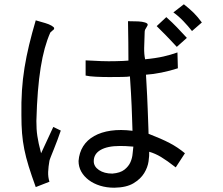

<svg xmlns="http://www.w3.org/2000/svg" viewBox="-20 -793 1040 897"><path d="M809 -548 811 -474Q774 -462 734.5 -454Q695 -446 662 -444Q663 -426 664.5 -399.5Q666 -373 667.5 -343.5Q669 -314 670 -284.5Q671 -255 672 -230Q673 -205 673.5 -188.5Q674 -172 674 -168Q705 -156 729 -145.5Q753 -135 773 -124.5Q793 -114 810 -102.5Q827 -91 844 -77L801 -11Q760 -43 732.5 -59.5Q705 -76 677 -84Q678 -67 674 -39Q670 -11 653.5 16Q637 43 604 63Q571 83 514 84Q478 84 447.5 74.5Q417 65 394.5 48Q372 31 359.5 8.5Q347 -14 347 -41Q350 -80 368.5 -109.5Q387 -139 420 -157.5Q453 -176 498 -182.5Q543 -189 599 -182Q598 -216 597 -242.5Q596 -269 595 -297Q594 -325 592 -357.5Q590 -390 587 -436Q578 -434 551 -433.5Q524 -433 491.5 -433Q459 -433 428 -434.5Q397 -436 380 -440V-511Q461 -506 512.5 -507Q564 -508 580 -510Q580 -548 579.5 -595.5Q579 -643 578 -694L626 -693Q645 -692 657.5 -688Q670 -684 670 -678Q670 -674 667 -670Q658 -655 657.5 -653.5Q657 -652 656 -646Q654 -598 653.5 -568.5Q653 -539 658 -516Q685 -519 705.5 -522Q726 -525 743.5 -529Q761 -533 776.5 -537.5Q792 -542 809 -548ZM229 -200 264 -183Q257 -162 248.5 -139.5Q240 -117 232 -97Q224 -77 218 -62Q212 -47 211 -42Q206 -14 205 10Q204 34 211 56L147 81Q127 26 114 -16Q101 -58 93.5 -95.5Q86 -133 83 -170.5Q80 -208 80 -255Q79 -316 82.5 -370Q86 -424 94.5 -476.5Q103 -529 116 -583Q129 -637 147 -698L192 -685Q209 -680 221 -673Q233 -666 233 -661Q233 -655 226 -651L215 -641Q200 -607 189 -567Q178 -527 170 -477Q162 -427 157 -365.5Q152 -304 150 -228Q150 -207 151 -190.5Q152 -174 154.5 -157.5Q157 -141 161 -122Q165 -103 172 -77ZM505 18Q542 15 561.5 -0.5Q581 -16 589.5 -35.5Q598 -55 599.5 -75Q601 -95 603 -108Q584 -110 566.5 -110.5Q549 -111 540 -111Q482 -111 450 -92.5Q418 -74 418 -40Q418 -15 442.5 1.5Q467 18 505 18ZM712 -671 757 -713Q786 -687 806.5 -665.5Q827 -644 853 -616L806 -574Q789 -592 777 -605Q765 -618 754.5 -628.5Q744 -639 734 -649Q724 -659 712 -671ZM790 -735 839 -773Q867 -751 885.5 -732.5Q904 -714 923 -688L877 -648Q859 -671 836.5 -694.5Q814 -718 790 -735Z"/></svg>

Font: D2Coding ligature
Style: Regular
Weight: 400
Monospace: yes
Designer: Yong-Rak Park; Jeong-Hwan Yoon; Sang-Min Lee;
Foundry: NHN Corporation
Version: Version 1.3.2; Build 20180524